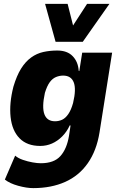

<svg xmlns="http://www.w3.org/2000/svg" viewBox="-20 -777 614 988"><path d="M151 191Q117 191 73.5 179Q30 167 5 147L58 24Q73 37 97.5 45.5Q122 54 147 58.5Q172 63 190 63Q258 63 291 26Q324 -11 335 -78L343 -131L339 -132Q324 -99 300 -75Q276 -51 247.5 -38.5Q219 -26 187 -26Q119 -26 80.5 -65.5Q42 -105 34.5 -175Q27 -245 49 -331Q66 -388 88.5 -424Q111 -460 140 -481Q169 -502 203 -509.5Q237 -517 275 -517Q326 -517 354 -488Q382 -459 385 -413L388 -411L403 -506H557L492 -95Q477 -2 432 62.5Q387 127 315.5 159Q244 191 151 191ZM263 -153Q283 -153 300 -161Q317 -169 331.5 -190Q346 -211 356 -247Q373 -318 359.5 -353Q346 -388 305 -388Q286 -388 268 -380.5Q250 -373 236 -354Q222 -335 211 -299Q195 -225 208.5 -189Q222 -153 263 -153ZM266 -562 212 -757H328L356 -646L428 -757H543L406 -562Z"/></svg>

Font: Nunito Sans 7pt Condensed Black
Style: Italic
Weight: 900
Width: 3
Italic angle: -9°
Designer: Vernon Adams
Foundry: Vernon Adams
Version: Version 3.101;gftools[0.9.27]